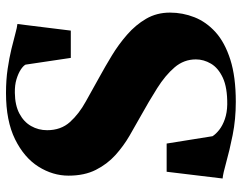

<svg xmlns="http://www.w3.org/2000/svg" viewBox="-103 -692 806 640"><g transform="rotate(-90 300.0 -372.0)"><path d="M280.5 11Q222 11 169.8 0.5Q117.5 -10 79.5 -20.8Q41.5 -31.5 25 -33L47.5 -219.5H141.5L166 -66.5Q173 -55.5 187.2 -44.2Q201.5 -33 223 -25.5Q244.5 -18 272 -17.5Q328 -17 360.8 -32.2Q393.5 -47.5 407.8 -71.8Q422 -96 422 -122Q422 -162 395.5 -193Q369 -224 325.8 -251.2Q282.5 -278.5 233 -306Q202.5 -323 168 -343Q133.5 -363 103.2 -390.2Q73 -417.5 53.8 -455.5Q34.5 -493.5 34.5 -546.5Q34.5 -599 64.5 -646.8Q94.5 -694.5 155.8 -724.8Q217 -755 310 -755Q353.5 -755 390.5 -749.5Q427.5 -744 457.2 -736.8Q487 -729.5 508 -723.8Q529 -718 540 -717L518 -539H427L404.5 -690Q400.5 -697.5 388 -705.8Q375.5 -714 356 -720Q336.5 -726 310.5 -725.5Q269 -725 241.2 -710.2Q213.5 -695.5 199.8 -671.2Q186 -647 186 -618Q186 -572 213.2 -541.8Q240.5 -511.5 282 -488.8Q323.5 -466 366 -442Q398 -424.5 434.8 -402.2Q471.5 -380 504.2 -351.5Q537 -323 557.5 -287.8Q578 -252.5 578 -208.5Q578 -166 562.5 -126.8Q547 -87.5 512.8 -56.5Q478.5 -25.5 421.2 -7.2Q364 11 280.5 11Z"/></g></svg>

Font: Merriweather 144pt Black
Style: Regular
Weight: 900
Version: Version 2.100